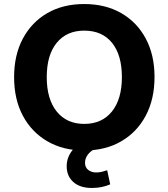

<svg xmlns="http://www.w3.org/2000/svg" viewBox="-20 -736 836 953"><path d="M398 11Q294 11 215.5 -34.5Q137 -80 93.5 -161.5Q50 -243 50 -353Q50 -463 93.5 -544.5Q137 -626 215 -671Q293 -716 398 -716Q503 -716 581.5 -671Q660 -626 703.5 -544.5Q747 -463 747 -354Q747 -244 703.5 -162Q660 -80 581.5 -34.5Q503 11 398 11ZM398 -121Q486 -121 535.5 -182.5Q585 -244 585 -353Q585 -463 536 -523.5Q487 -584 398 -584Q311 -584 261.5 -523.5Q212 -463 212 -353Q212 -244 261.5 -182.5Q311 -121 398 -121ZM436 197Q377 197 344 167.5Q311 138 311 89Q311 45 340 9Q369 -27 417 -45L459 0Q433 10 417.5 29.5Q402 49 402 72Q402 95 418 107.5Q434 120 457 120Q472 120 484.5 117Q497 114 512 109L527 179Q486 197 436 197Z"/></svg>

Font: Nunito Sans ExtraBold
Style: Regular
Weight: 800
Designer: Vernon Adams
Foundry: Vernon Adams
Version: Version 3.101; ttfautohint (v1.8.4.7-5d5b);gftools[0.9.27]